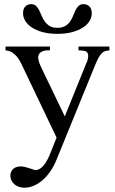

<svg xmlns="http://www.w3.org/2000/svg" viewBox="-20 -666 540 903"><path d="M494.6 -429.2Q483.9 -428.2 475.6 -426Q467.3 -423.8 459.7 -416.7Q452.1 -409.7 444.8 -396.7Q437.5 -383.8 428.2 -361.8L246.1 84.5Q233.4 116.2 216.1 140.9Q198.7 165.5 179 182.4Q159.2 199.2 137.7 208Q116.2 216.8 95.2 216.8Q80.6 216.8 68.4 212.4Q56.2 208 47.4 200.4Q38.6 192.9 33.7 182.6Q28.8 172.4 28.8 160.6Q28.8 141.1 41.5 128.9Q54.2 116.7 79.1 116.7Q86.9 116.7 97.4 119.4Q107.9 122.1 118.2 125.2Q128.4 128.4 136.2 131.1Q144 133.8 147 133.8Q154.8 133.8 163.1 130.1Q171.4 126.5 179.9 117.9Q188.5 109.4 197.3 95.2Q206.1 81.1 214.8 59.6L246.1 -18.6L85.4 -355.5Q81.1 -364.3 75 -376.2Q68.8 -388.2 59.6 -399.4Q50.3 -410.6 37.1 -419.2Q23.9 -427.7 5.9 -429.2V-447.3H214.8V-429.2H204.1Q186 -429.2 172.9 -420.9Q159.7 -412.6 159.7 -396.5Q159.7 -386.2 163.8 -373.5Q168 -360.8 176.3 -343.8L284.7 -118.7L384.8 -365.7Q392.1 -379.4 394.3 -394.8Q396.5 -410.2 390.6 -418.5Q389.2 -420.4 387.2 -422.4Q385.3 -424.3 380.9 -425.8Q376.5 -427.2 368.9 -428.2Q361.3 -429.2 349.1 -429.2V-447.3H494.6ZM411.6 -603.5Q411.6 -585 401.4 -567.6Q391.1 -550.3 370.6 -536.9Q350.1 -523.4 319.8 -515.1Q289.6 -506.8 250 -506.8Q210.4 -506.8 180.2 -515.1Q149.9 -523.4 129.6 -536.9Q109.4 -550.3 98.9 -567.6Q88.4 -585 88.4 -603.5Q88.4 -625.5 99.6 -636Q110.8 -646.5 126 -646.5Q140.6 -646.5 149.4 -638.2Q158.2 -629.9 164.3 -617.7Q170.4 -605.5 176.3 -590.8Q182.1 -576.2 191.2 -564Q200.2 -551.8 213.9 -543.5Q227.5 -535.2 250 -535.2Q272.5 -535.2 286.4 -543.5Q300.3 -551.8 309.1 -564Q317.9 -576.2 323.5 -590.8Q329.1 -605.5 335.2 -617.7Q341.3 -629.9 349.6 -638.2Q357.9 -646.5 372.1 -646.5Q389.2 -646.5 400.4 -636Q411.6 -625.5 411.6 -603.5Z"/></svg>

Font: Doulos SIL Compact
Style: Regular
Weight: 400
Designer: Walt Agee, Victor Gaultney, Peter Martin, Debbi Hosken
Foundry: SIL International
Version: Version 4.110; 2011; Maintenance release ; LnSpcTght